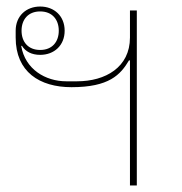

<svg xmlns="http://www.w3.org/2000/svg" viewBox="-20 -568 557 588"><path d="M378 0H399V-536H378V-453C378 -362 303 -319 216 -319H183C119 -319 57 -356 45 -427L47 -428C58 -410 77 -400 103 -400C146 -400 178 -429 178 -474C178 -519 146 -548 103 -548C60 -548 28 -519 28 -474V-453C28 -348 101 -301 199 -301C314 -301 349 -339 375 -383H378ZM103 -415C66 -415 46 -440 46 -474C46 -508 66 -533 103 -533C140 -533 160 -508 160 -474C160 -440 140 -415 103 -415Z"/></svg>

Font: IBM Plex Thai Looped Thin
Style: Regular
Weight: 100
Designer: Mike Abbink, Paul van der Laan, Pieter van Rosmalen, Ben Mitchell, Mark Frömberg
Foundry: Bold Monday
Version: Version 1.0